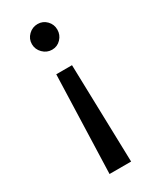

<svg xmlns="http://www.w3.org/2000/svg" viewBox="-185 -568 676 824"><g transform="rotate(-30 153.0 -156.0)"><path d="M116 -285H194L207 200H100ZM154 -512Q180 -512 198 -493.5Q216 -475 216 -449Q216 -423 198 -404Q180 -385 154 -385Q128 -385 109 -404Q90 -423 90 -449Q90 -475 109 -493.5Q128 -512 154 -512Z"/></g></svg>

Font: Inclusive Sans
Style: Regular
Weight: 400
Designer: Olivia King
Foundry: Olivia King
Version: Version 2.004